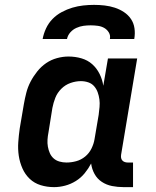

<svg xmlns="http://www.w3.org/2000/svg" viewBox="-20 -760 640 788"><path d="M202 8Q173 8 147 0Q121 -8 102 -26Q83 -44 72 -69Q61 -94 57 -121Q53 -148 55 -176.5Q57 -205 61 -233L78 -333Q82 -356 88 -379.5Q94 -403 105.5 -425Q117 -447 133 -467Q149 -487 169.5 -501Q190 -515 214 -521.5Q238 -528 261 -528Q289 -528 314.5 -520.5Q340 -513 358.5 -496.5Q377 -480 388.5 -457Q400 -434 404 -408L423 -520H543L477 -125Q476 -118 477 -112Q478 -106 482 -101.5Q486 -97 492 -95Q498 -93 504 -93H526V8H487Q463 8 440 3.5Q417 -1 398 -13.5Q379 -26 368 -46Q357 -66 354 -89Q343 -68 327.5 -49Q312 -30 291 -17Q270 -4 247 2Q224 8 202 8ZM253 -93Q273 -93 293 -98.5Q313 -104 329.5 -117.5Q346 -131 355.5 -150.5Q365 -170 368 -189L385 -289Q387 -305 388.5 -321Q390 -337 388 -352Q386 -367 381 -381Q376 -395 366.5 -406Q357 -417 342.5 -422Q328 -427 312 -427Q291 -427 269.5 -419.5Q248 -412 231.5 -395.5Q215 -379 207 -358.5Q199 -338 195 -317L179 -217Q176 -202 175 -187Q174 -172 176.5 -158Q179 -144 184.5 -131.5Q190 -119 200 -110Q210 -101 224 -97Q238 -93 253 -93ZM155 -600Q159 -622 169 -643.5Q179 -665 195.5 -682Q212 -699 233.5 -710.5Q255 -722 277 -728.5Q299 -735 321.5 -737.5Q344 -740 366 -740Q388 -740 409.5 -737.5Q431 -735 451 -728.5Q471 -722 488.5 -710.5Q506 -699 517.5 -682Q529 -665 532 -643.5Q535 -622 531 -600H431Q434 -615 426.5 -627Q419 -639 407.5 -645.5Q396 -652 381.5 -654Q367 -656 352 -656Q337 -656 322.5 -654Q308 -652 293.5 -645.5Q279 -639 268.5 -627Q258 -615 255 -600Z"/></svg>

Font: Iosevka HT Extended
Style: Bold Italic
Weight: 700
Width: 7
Italic angle: -9°
Monospace: yes
Designer: Belleve Invis
Foundry: Belleve Invis
Version: Version 32.3.0; ttfautohint (v1.8.4)